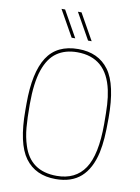

<svg xmlns="http://www.w3.org/2000/svg" viewBox="-106 -1076 842 1152"><g transform="rotate(10 315.0 -500.0)"><path d="M173 -846ZM263 -846 173 -1006H195L285 -846ZM363 -846 273 -1006H295L385 -846ZM315 6Q192 6 128.5 -80.5Q65 -167 65 -370V-410Q65 -600 125 -693Q185 -786 315 -786Q438 -786 501.5 -699.5Q565 -613 565 -410Q565 -336 561.5 -288.5Q558 -241 549 -198Q526 -96 468.5 -45Q411 6 315 6ZM318 -14Q432 -14 488.5 -98Q545 -182 545 -370Q545 -441 542.5 -487Q540 -533 531 -575Q490 -766 312 -766Q239 -766 188.5 -731Q138 -696 111.5 -618Q85 -540 85 -410Q85 -324 90 -267Q95 -210 111 -161Q157 -14 318 -14Z"/></g></svg>

Font: Tanohe Sans Thin
Style: Regular
Weight: 100
Designer: Village Type and Design LLC & Cristiano Sobral
Foundry: Cooper Hewitt Smithsonian Design Museum
Version: Version 1.00;September 29, 2021;FontCreator 13.0.0.2655 64-b